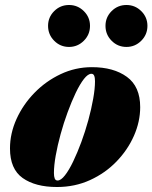

<svg xmlns="http://www.w3.org/2000/svg" viewBox="-20 -739 610 769"><path d="M208.5 10Q121.5 10 70.8 -26Q20 -62 20 -144.5Q20 -204.5 46.2 -262.5Q72.5 -320.5 118 -367.2Q163.5 -414 222.8 -442Q282 -470 348 -470Q435 -470 488.2 -431.2Q541.5 -392.5 541.5 -310Q541.5 -252 516.5 -195.2Q491.5 -138.5 446.5 -92Q401.5 -45.5 340.8 -17.8Q280 10 208.5 10ZM210.5 -16Q224 -16 240.2 -36.8Q256.5 -57.5 273.2 -92.5Q290 -127.5 305.8 -170.2Q321.5 -213 333.8 -257.8Q346 -302.5 353.2 -343.2Q360.5 -384 360.5 -413.5Q360.5 -428 357.2 -435.8Q354 -443.5 346 -443.5Q332.5 -443.5 316.2 -422.8Q300 -402 283.2 -367Q266.5 -332 250.8 -289.2Q235 -246.5 222.8 -201.8Q210.5 -157 203.2 -116.2Q196 -75.5 196 -46Q196 -32 199.2 -24Q202.5 -16 210.5 -16ZM486.5 -551Q451.5 -551 427 -575.8Q402.5 -600.5 402.5 -635.5Q402.5 -670 427 -694.5Q451.5 -719 486.5 -719Q521 -719 545.8 -694.5Q570.5 -670 570.5 -635.5Q570.5 -600.5 545.8 -575.8Q521 -551 486.5 -551ZM256.5 -551Q221.5 -551 197 -575.8Q172.5 -600.5 172.5 -635.5Q172.5 -670 197 -694.5Q221.5 -719 256.5 -719Q291 -719 315.8 -694.5Q340.5 -670 340.5 -635.5Q340.5 -600.5 315.8 -575.8Q291 -551 256.5 -551Z"/></svg>

Font: Bodoni Moda 9pt Black
Style: Italic
Weight: 900
Italic angle: -13°
Designer: Owen Earl
Foundry: indestructible type
Version: Version 2.004